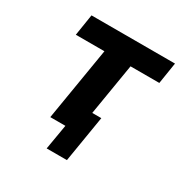

<svg xmlns="http://www.w3.org/2000/svg" viewBox="-155 -662 910 936"><g transform="rotate(30 300.0 -194.5)"><path d="M231 141 255 0H170L238 -410H77L96 -530H566L547 -410H385L337 -120H388L345 141Z"/></g></svg>

Font: Iosevka Curly HvExObl
Style: Regular
Weight: 900
Width: 7
Italic angle: -9°
Monospace: yes
Designer: Belleve Invis
Foundry: Belleve Invis
Version: Version 11.1.0; ttfautohint (v1.8.3)